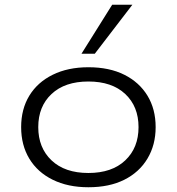

<svg xmlns="http://www.w3.org/2000/svg" viewBox="-20 -780 744 808"><path d="M352 8Q266 8 202 -23.5Q138 -55 103.5 -112Q69 -169 69 -245Q69 -321 103.5 -377.5Q138 -434 202 -465.5Q266 -497 352 -497Q440 -497 503 -465.5Q566 -434 600.5 -377.5Q635 -321 635 -245Q635 -170 600.5 -112.5Q566 -55 503 -23.5Q440 8 352 8ZM352 -52Q451 -52 507 -105Q563 -158 563 -245Q563 -332 507 -384.5Q451 -437 352 -437Q253 -437 197 -384.5Q141 -332 141 -245Q141 -158 197 -105Q253 -52 352 -52ZM323 -554 452 -760H537L379 -554Z"/></svg>

Font: Nunito Sans 10pt Expanded Light
Style: Regular
Weight: 300
Width: 7
Designer: Vernon Adams
Foundry: Vernon Adams
Version: Version 3.101;gftools[0.9.27]